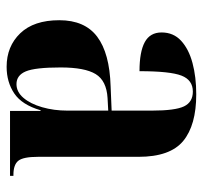

<svg xmlns="http://www.w3.org/2000/svg" viewBox="-36 -552 598 565"><g transform="rotate(90 262.5 -269.0)"><path d="M176 10Q116 10 77.5 -30Q39 -70 39 -145Q39 -220 87.5 -256.5Q136 -293 233 -296L305 -299V-417Q305 -486 292.5 -512Q280 -538 249 -538Q215 -538 202 -504.5Q189 -471 189 -381Q132 -381 103.5 -396.5Q75 -412 75 -446Q75 -481 99.5 -503.5Q124 -526 165 -537Q206 -548 257 -548Q348 -548 394.5 -509.5Q441 -471 441 -378V-82Q441 -39 452.5 -24.5Q464 -10 494 -10H497V0H306V-90H304Q288 -35 254.5 -12.5Q221 10 176 10ZM227 -19Q250 -19 267.5 -39.5Q285 -60 295 -94.5Q305 -129 305 -169V-289L268 -287Q217 -284 197.5 -252Q178 -220 178 -149Q178 -74 189.5 -46.5Q201 -19 227 -19Z"/></g></svg>

Font: Noto Serif Display Condensed
Style: Bold
Weight: 700
Width: 3
Designer: Monotype Design Team
Foundry: Monotype Imaging Inc.
Version: Version 2.009